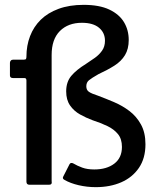

<svg xmlns="http://www.w3.org/2000/svg" viewBox="-20 -762 661 792"><path d="M325 -742Q390 -742 431 -722.5Q472 -703 491.5 -670.5Q511 -638 511 -597Q511 -560 495.5 -534.5Q480 -509 451.5 -491Q423 -473 386 -456Q358 -440 347 -431Q336 -422 336 -406Q336 -391 346.5 -383.5Q357 -376 385 -367Q417 -355 451 -340.5Q485 -326 514 -304Q543 -282 561.5 -248.5Q580 -215 580 -167Q580 -109 553 -69.5Q526 -30 480 -10Q434 10 375 10Q339 10 304.5 2Q270 -6 246 -20Q236 -25 241 -34L267 -85Q272 -93 282 -88Q299 -78 319.5 -70.5Q340 -63 369 -63Q420 -63 451.5 -87Q483 -111 483 -156Q483 -189 466.5 -209Q450 -229 423 -242Q396 -255 362 -266Q335 -276 310 -290Q285 -304 269 -327Q253 -350 253 -385Q253 -424 274 -449Q295 -474 334 -498Q354 -511 371.5 -523.5Q389 -536 401 -553Q413 -570 413 -594Q413 -627 388.5 -647.5Q364 -668 318 -668Q261 -668 227 -634Q193 -600 193 -535V-15Q196 0 183 0H101Q89 0 89 -13V-430Q89 -440 81 -440H34Q21 -440 21 -451V-503Q21 -508 24.5 -512Q28 -516 35 -516H79Q86 -516 87.5 -519.5Q89 -523 89 -528Q89 -574 104 -613Q119 -652 148 -680.5Q177 -709 221.5 -725.5Q266 -742 325 -742Z"/></svg>

Font: Libre Franklin Medium
Style: Regular
Weight: 500
Designer: Pablo Impallari, Rodrigo Fuenzalida, Nhung Nguyen
Foundry: Impallari Type
Version: Version 3.000